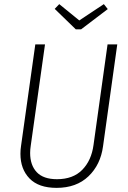

<svg xmlns="http://www.w3.org/2000/svg" viewBox="-20 -899 621 930"><path d="M479 -190Q467 -101 408.5 -45Q350 11 254 11Q167 11 123 -34.5Q79 -80 79 -154Q79 -174 82 -193L151 -684H198L129 -194Q126 -175 126 -158Q126 -99 158 -65Q190 -31 256 -31Q334 -31 378.5 -76.5Q423 -122 433 -197L501 -684H548ZM483 -879 502 -855 373 -757H347L245 -856L267 -879L364 -800Z"/></svg>

Font: Fira Sans Condensed ExtraLight
Style: Italic
Weight: 275
Width: 3
Italic angle: -8°
Designer: Carrois Corporate & Edenspiekermann AG
Foundry: Carrois Corporate GbR & Edenspiekermann AG
Version: Version 4.203